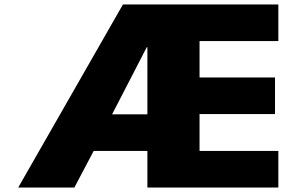

<svg xmlns="http://www.w3.org/2000/svg" viewBox="-20 -845 1336 865"><path d="M402 -165 315 0H62L534 -825H1234V-660H879V-496H1219V-331H879V-165H1234V0H644V-165ZM644 -330V-632H641L485 -330Z"/></svg>

Font: Hussar
Style: BoldWeb
Weight: 700
Foundry: Cannot Into Space Fonts
Version: Version 2.00